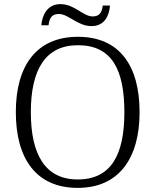

<svg xmlns="http://www.w3.org/2000/svg" viewBox="-20 -904 757 934"><path d="M425 -777C488 -777 511 -826 515 -877H480C476 -850 469 -824 431 -824C384 -824 343 -884 274 -884C210 -884 185 -830 181 -781H216C220 -808 226 -836 266 -836C314 -836 357 -777 425 -777ZM358 10C560 10 659 -136 659 -358C659 -585 561 -725 359 -725C158 -725 57 -585 57 -359C57 -132 156 10 358 10ZM358 -31C200 -31 130 -152 130 -358C130 -564 200 -684 359 -684C525 -684 585 -564 585 -358C585 -153 522 -31 358 -31Z"/></svg>

Font: Noto Serif Georgian Light
Style: Regular
Weight: 300
Designer: Monotype Design Team, Akaki Razmadze
Foundry: Google LLC
Version: Version 2.003